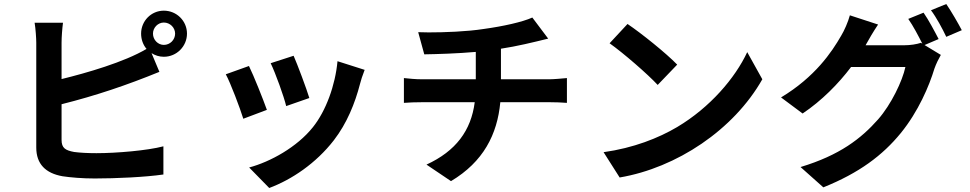

<svg xmlns="http://www.w3.org/2000/svg" viewBox="-20 -846 4820 954"><path d="M152 -733C157 -703.8 160.2 -654.8 160.2 -633.9V-112.9C160.2 -30.9 206.7 14.9 290.8 29.8C331.7 35.9 388.8 40.8 451 40.8C556.1 40.8 702.1 34.1 791.9 21V-119C713.1 -98 558.2 -84.9 459.2 -84.9C416.2 -84.9 377.1 -87 348 -90.9C305 -99.1 285.9 -110.1 285.9 -150.9V-328.1C457 -371.1 610.1 -422.9 772 -489L733 -582C750 -571 771 -563.9 794 -563.9C858 -563.9 909.1 -616.1 909.1 -679C909.1 -741.8 858 -793 794 -793C731.2 -793 681.1 -741.8 681.1 -679C681.1 -649.9 691.1 -622.9 708.1 -603C596.9 -536.9 408 -483 285.9 -453.1V-633.9C285.9 -660.9 289.1 -703.8 293 -733ZM794 -734C824.9 -734 850.1 -708.8 850.1 -679C850.1 -648.1 824.9 -622.9 794 -622.9C764.9 -622.9 740.1 -648.1 740.1 -679C740.1 -708.8 764.9 -734 794 -734Z M1438.9 -568.9 1324.9 -532C1349.1 -481.9 1391 -365.8 1402 -318.9L1517 -359C1503.9 -403.1 1457 -528.1 1438.9 -568.9ZM1657 -541.9C1646 -422.9 1599.8 -295.1 1534.8 -214.1C1456 -115.1 1323.2 -41.9 1218 -13.8L1317.8 88.1C1429.7 46.2 1549.7 -34.1 1638.8 -149.1C1703.8 -233.3 1744 -333.1 1768.8 -429C1773.8 -448.2 1779.8 -468 1791.9 -498.9ZM1217 -518.1 1101.9 -476.9C1125 -435 1172.9 -307.9 1188.9 -256L1306.1 -300.1C1286.9 -354 1241.1 -469.1 1217 -518.1Z M1986.9 -458.1V-334.9C2011 -337 2046.9 -338.1 2076 -338.1H2338.8C2320.7 -197.1 2245 -95.2 2099.1 -28.1L2220.9 54C2381.7 -41.9 2451 -177.9 2465.9 -338.1H2713.1C2739 -338.1 2771 -337 2796.9 -334.9V-458.1C2775.9 -456 2729.8 -452.1 2709.9 -452.1H2469.1V-604C2549 -616.1 2625.7 -634.9 2703.8 -654.1L2625 -758.9C2577.1 -736.9 2479.8 -715.2 2383.9 -702.1C2299.7 -688.9 2188.2 -685 2110.1 -685C2090.2 -685 2072.8 -686.1 2057.9 -686.1L2088.1 -576C2152 -577.1 2252.1 -579.9 2344.1 -588.1V-452.1H2074.9C2045.1 -452.1 2011.7 -455.3 1986.9 -458.1Z M3098 -726.9 3008.9 -631C3077.8 -582 3197.8 -478 3247.9 -424L3344.8 -524.9C3289.8 -582 3165.1 -681.8 3098 -726.9ZM2979 -89.8 3058.9 35.9C3342 -12.1 3625.7 -201 3767.8 -452.1L3692.8 -587C3632.8 -458.1 3507.8 -311.8 3344.8 -214.8C3251.8 -159.8 3128.2 -110.8 2979 -89.8Z M4643.8 -652C4625.7 -687.1 4593 -748.9 4568.9 -783L4492.9 -752.1C4517 -718 4543.7 -666.9 4562.9 -628.9L4555.8 -633.2C4534.8 -626.1 4502.8 -621.1 4473 -621.1H4280.9L4283.7 -626.1C4294.7 -647 4320 -690 4343 -724.1L4202.8 -769.9C4193.9 -736.9 4174.7 -693.2 4159.8 -669C4112.9 -587 4029.8 -463.8 3860.8 -361.9L3968 -282C4063.2 -345.9 4146 -430 4208.8 -513.1H4478.7C4463.8 -443.2 4408 -326.7 4343 -252.8C4258.9 -157.7 4152.7 -74.9 3957.7 -16L4071 84.9C4250 12.8 4365.1 -73.9 4456 -185C4543 -291.9 4596.9 -419 4622.9 -505C4631 -528.1 4643.8 -554 4654.8 -573.2L4573.9 -622.2ZM4605.8 -795.1C4632.8 -759.2 4662.6 -703.8 4681.8 -663L4758.9 -696C4741.8 -729 4706 -790.8 4681.8 -826Z"/></svg>

Font: Karasuma Gothic
Style: Bold
Weight: 700
Designer: Rasmus Andersson / Ryoko Nishizuka
Foundry: Genbu
Version: Version 1.00